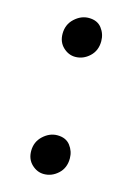

<svg xmlns="http://www.w3.org/2000/svg" viewBox="-90 -578 440 637"><g transform="rotate(15 130.0 -259.5)"><path d="M124.5 -392.5Q101.5 -392.5 83 -410Q64.5 -427.5 64.5 -456Q64.5 -488 86.8 -508.5Q109 -529 135.5 -529Q165 -529 180 -509.5Q195 -490 195 -465Q195 -432.5 173.5 -412.5Q152 -392.5 124.5 -392.5ZM124.5 10Q101.5 10 83 -7.5Q64.5 -25 64.5 -53.5Q64.5 -85 86.8 -105.5Q109 -126 135.5 -126Q165 -126 180 -106.5Q195 -87 195 -62.5Q195 -29.5 173.5 -9.8Q152 10 124.5 10Z"/></g></svg>

Font: Merriweather 24pt SemiCondensed
Style: Regular
Weight: 400
Width: 4
Designer: Eben Sorkin
Foundry: Eben Sorkin
Version: Version 2.100